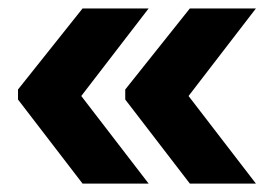

<svg xmlns="http://www.w3.org/2000/svg" viewBox="-20 -467 628 451"><path d="M422.9 -241.5 581.1 -35.8H425.9L274.2 -233.2V-256.8L425.9 -447.1H581.1ZM170.9 -241.5 329.1 -35.8H173.9L22.3 -233.2V-256.8L173.9 -447.1H329.1Z"/></svg>

Font: Anek Gurmukhi Medium SemiExpanded
Style: Regular
Weight: 500
Width: 6
Version: Version 1.003